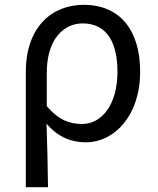

<svg xmlns="http://www.w3.org/2000/svg" viewBox="-20 -577 653 796"><path d="M87 199H179C178 103 176 34 173 -64C223 -6 278 13 337 13C451 13 561 -94 561 -280C561 -451 478 -557 327 -557C195 -557 87 -465 87 -278ZM321 -63C274 -63 225 -76 174 -137V-276C174 -413 243 -480 323 -480C424 -480 467 -399 467 -279C467 -144 402 -63 321 -63Z"/></svg>

Font: Noto Sans KR Regular
Style: Regular
Weight: 400
Designer: Ryoko NISHIZUKA  (kana & ideographs); Paul D. Hunt (Latin, Greek & Cyrillic); Wenlong ZHANG  (bopomofo); Sandoll Communi
Foundry: Adobe Systems Incorporated
Version: Version 1.004;PS 1.004;hotconv 1.0.82;makeotf.lib2.5.63406